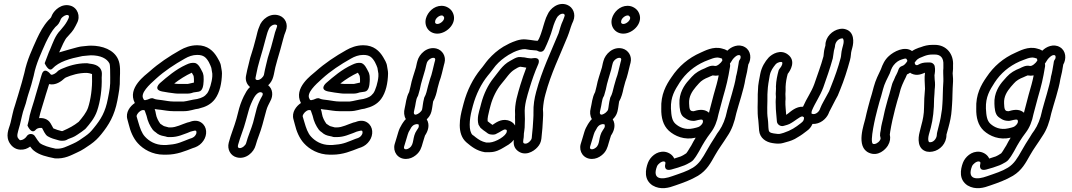

<svg xmlns="http://www.w3.org/2000/svg" viewBox="-20 -760 5546 993"><path d="M456 -377V-359C458 -306 449 -243 435 -202C426 -177 406 -152 387 -130C360 -109 341 -99 303 -82H299C283 -86 269 -90 256 -96C251 -104 247 -114 241 -123C227 -146 202 -151 182 -149C189 -184 202 -218 212 -254L217 -271C221 -286 229 -306 234 -325C268 -317 298 -340 314 -355L320 -359C350 -372 387 -383 426 -383C437 -383 452 -379 456 -377ZM165 -89C174 -100 196 -100 198 -97C204 -87 213 -63 227 -55C244 -45 262 -40 281 -35C287 -33 293 -32 299 -32H304C321 -32 329 -39 333 -41C346 -46 363 -51 381 -64C395 -73 409 -83 420 -92L424 -96C443 -118 469 -148 482 -186C499 -235 508 -301 506 -359C506 -363 508 -380 506 -389C497 -428 453 -429 442 -431C433 -433 432 -433 426 -433C377 -433 333 -419 299 -404C295 -403 291 -400 291 -400C278 -395 276 -386 263 -379C247 -370 243 -373 240 -378C240 -378 208 -419 195 -372C194 -368 192 -364 191 -359L184 -334C180 -319 174 -300 169 -283L164 -266C156 -235 144 -203 135 -168C135 -167 134 -166 134 -165C132 -150 126 -125 122 -111C122 -111 142 -62 165 -89ZM286 -489C300 -520 314 -555 328 -569C328 -569 330 -570 330 -571C343 -586 358 -599 371 -626L378 -640C398 -676 381 -721 343 -731C298 -743 262 -708 250 -684L244 -670C242 -667 239 -664 229 -654C204 -626 187 -594 171 -560C147 -506 120 -451 106 -383L93 -334C89 -320 83 -300 78 -283L73 -266C69 -250 63 -237 58 -217C47 -187 42 -154 35 -127L31 -113C26 -95 6 -55 32 -17C38 -8 55 13 85 14C105 15 121 9 136 -2C141 4 147 13 155 19C183 42 224 51 259 58C260 58 262 59 263 59C315 63 349 42 378 29C406 17 427 1 448 -13C472 -30 487 -45 504 -66C543 -114 572 -162 587 -240C595 -285 601 -309 600 -358C601 -385 604 -424 591 -453C569 -503 509 -524 450 -524C435 -524 408 -520 403 -520C388 -520 288 -489 286 -489ZM406 -470C420 -471 443 -474 450 -474C501 -474 533 -457 546 -432C551 -419 549 -387 550 -358C551 -314 547 -296 538 -250C525 -181 502 -143 465 -98C449 -78 441 -70 420 -55C399 -40 379 -26 358 -17C323 -2 303 11 268 9C234 2 204 -7 186 -20C181 -25 169 -42 161 -55C157 -62 149 -67 140 -67H139C130 -67 122 -62 118 -55C111 -44 97 -35 86 -35C81 -35 83 -35 73 -46C66 -58 71 -72 79 -101L83 -115C91 -146 96 -177 105 -200C111 -215 116 -234 121 -254L126 -271C130 -284 137 -304 142 -322L155 -371V-372C167 -432 193 -486 217 -540C233 -573 248 -600 266 -620C270 -624 282 -632 289 -648L295 -662C303 -675 321 -685 331 -682C335 -681 340 -677 334 -664L327 -650C317 -632 308 -622 293 -604C265 -576 253 -537 241 -509C229 -484 220 -454 211 -433C211 -433 232 -384 252 -406C285 -441 340 -457 406 -470Z M743 -245C723 -238 724 -245 721 -250C705 -278 751 -321 787 -353C831 -393 881 -426 936 -457C955 -468 976 -476 1000 -476C1033 -476 1046 -463 1060 -439C1067 -425 1070 -418 1073 -409C1075 -396 1077 -386 1078 -379V-365C1076 -335 1063 -293 1052 -278C1039 -261 1025 -254 1000 -248C969 -244 950 -237 930 -235H877C857 -235 840 -239 818 -242C799 -244 782 -246 775 -250C763 -256 752 -248 743 -245ZM881 -328C908 -349 941 -370 972 -384C974 -380 977 -375 981 -368C982 -366 982 -361 983 -352V-341V-333C976 -332 955 -326 952 -326H901C892 -326 888 -327 881 -328ZM818 -287C839 -283 865 -279 884 -277C891 -276 895 -276 901 -276H952C966 -276 977 -281 981 -282C991 -284 999 -284 1008 -286C1029 -290 1032 -319 1033 -339C1033 -345 1034 -354 1033 -359C1033 -360 1034 -377 1024 -393C1019 -402 1006 -435 983 -435H976C962 -435 944 -426 942 -425C889 -401 845 -363 807 -330C807 -330 770 -297 818 -287ZM691 -171C699 -184 715 -194 726 -190C730 -189 727 -190 738 -161C744 -132 756 -108 770 -89C774 -84 780 -79 785 -76L795 -68C808 -59 826 -56 837 -54C843 -52 845 -51 851 -51H863C901 -51 929 -66 948 -72C952 -73 959 -77 965 -79L976 -82C986 -85 991 -85 993 -84C995 -83 1000 -74 991 -61C986 -53 979 -49 972 -46L960 -42C921 -27 899 -15 859 -12C851 -11 842 -10 839 -10H827C784 -10 751 -30 730 -53C713 -71 704 -98 695 -129L687 -156C686 -159 686 -163 691 -171ZM780 -196C791 -194 802 -193 812 -192C829 -190 851 -185 877 -185H931C963 -185 985 -196 1007 -198C1008 -198 1009 -199 1010 -199C1043 -207 1071 -220 1092 -248C1117 -282 1127 -331 1128 -380C1128 -395 1124 -407 1123 -417C1121 -436 1109 -453 1103 -464C1084 -496 1054 -526 1000 -526C964 -526 935 -514 912 -501C855 -469 801 -433 753 -390C733 -372 637 -306 677 -228V-227C653 -211 628 -179 639 -142L646 -116C654 -82 669 -45 693 -19C721 12 768 40 827 40H839C896 40 938 21 977 6L989 2C1007 -5 1021 -16 1032 -32C1053 -62 1052 -105 1021 -126C1004 -138 982 -138 960 -129L948 -126C920 -117 891 -101 863 -101H853C842 -105 829 -106 824 -110L812 -118C811 -119 811 -118 809 -120C799 -134 789 -152 786 -172C785 -180 784 -184 780 -196Z M1321 -622C1313 -605 1309 -583 1305 -568L1291 -516C1287 -501 1279 -478 1274 -461L1265 -424C1261 -407 1256 -390 1253 -371C1247 -346 1256 -324 1273 -310C1266 -304 1260 -296 1255 -288L1250 -279C1237 -257 1225 -228 1217 -200L1203 -146C1191 -103 1174 -65 1163 -22C1154 12 1172 46 1205 54C1252 66 1293 27 1302 -8C1312 -45 1326 -73 1337 -114L1357 -188C1362 -208 1371 -222 1378 -237C1394 -265 1391 -300 1367 -319C1380 -331 1389 -347 1393 -362C1398 -379 1400 -396 1404 -412L1414 -449C1418 -463 1425 -486 1430 -504L1444 -556C1448 -573 1453 -587 1458 -599C1472 -635 1455 -668 1426 -679C1378 -697 1332 -659 1321 -622ZM1386 -628C1394 -633 1403 -634 1408 -632C1412 -630 1416 -630 1411 -617C1404 -600 1400 -585 1396 -568L1382 -516C1378 -501 1370 -479 1365 -461L1356 -424C1352 -408 1348 -390 1345 -373C1341 -360 1325 -346 1312 -346C1304 -346 1299 -350 1302 -360C1306 -377 1309 -396 1313 -412L1323 -449C1327 -463 1334 -486 1339 -504L1353 -556C1358 -573 1363 -594 1367 -602C1373 -615 1373 -619 1386 -628ZM1335 -281C1337 -280 1343 -275 1335 -262C1324 -243 1314 -221 1308 -200L1289 -126C1280 -94 1262 -55 1253 -20C1250 -8 1233 6 1220 6C1213 6 1208 2 1211 -10C1223 -54 1240 -91 1251 -134L1266 -188C1272 -211 1283 -235 1293 -254C1299 -265 1318 -291 1335 -281Z M1602 -245C1582 -238 1583 -245 1580 -250C1564 -278 1610 -321 1646 -353C1690 -393 1740 -426 1795 -457C1814 -468 1835 -476 1859 -476C1892 -476 1905 -463 1919 -439C1926 -425 1929 -418 1932 -409C1934 -396 1936 -386 1937 -379V-365C1935 -335 1922 -293 1911 -278C1898 -261 1884 -254 1859 -248C1828 -244 1809 -237 1789 -235H1736C1716 -235 1699 -239 1677 -242C1658 -244 1641 -246 1634 -250C1622 -256 1611 -248 1602 -245ZM1740 -328C1767 -349 1800 -370 1831 -384C1833 -380 1836 -375 1840 -368C1841 -366 1841 -361 1842 -352V-341V-333C1835 -332 1814 -326 1811 -326H1760C1751 -326 1747 -327 1740 -328ZM1677 -287C1698 -283 1724 -279 1743 -277C1750 -276 1754 -276 1760 -276H1811C1825 -276 1836 -281 1840 -282C1850 -284 1858 -284 1867 -286C1888 -290 1891 -319 1892 -339C1892 -345 1893 -354 1892 -359C1892 -360 1893 -377 1883 -393C1878 -402 1865 -435 1842 -435H1835C1821 -435 1803 -426 1801 -425C1748 -401 1704 -363 1666 -330C1666 -330 1629 -297 1677 -287ZM1550 -171C1558 -184 1574 -194 1585 -190C1589 -189 1586 -190 1597 -161C1603 -132 1615 -108 1629 -89C1633 -84 1639 -79 1644 -76L1654 -68C1667 -59 1685 -56 1696 -54C1702 -52 1704 -51 1710 -51H1722C1760 -51 1788 -66 1807 -72C1811 -73 1818 -77 1824 -79L1835 -82C1845 -85 1850 -85 1852 -84C1854 -83 1859 -74 1850 -61C1845 -53 1838 -49 1831 -46L1819 -42C1780 -27 1758 -15 1718 -12C1710 -11 1701 -10 1698 -10H1686C1643 -10 1610 -30 1589 -53C1572 -71 1563 -98 1554 -129L1546 -156C1545 -159 1545 -163 1550 -171ZM1639 -196C1650 -194 1661 -193 1671 -192C1688 -190 1710 -185 1736 -185H1790C1822 -185 1844 -196 1866 -198C1867 -198 1868 -199 1869 -199C1902 -207 1930 -220 1951 -248C1976 -282 1986 -331 1987 -380C1987 -395 1983 -407 1982 -417C1980 -436 1968 -453 1962 -464C1943 -496 1913 -526 1859 -526C1823 -526 1794 -514 1771 -501C1714 -469 1660 -433 1612 -390C1592 -372 1496 -306 1536 -228V-227C1512 -211 1487 -179 1498 -142L1505 -116C1513 -82 1528 -45 1552 -19C1580 12 1627 40 1686 40H1698C1755 40 1797 21 1836 6L1848 2C1866 -5 1880 -16 1891 -32C1912 -62 1911 -105 1880 -126C1863 -138 1841 -138 1819 -129L1807 -126C1779 -117 1750 -101 1722 -101H1712C1701 -105 1688 -106 1683 -110L1671 -118C1670 -119 1670 -118 1668 -120C1658 -134 1648 -152 1645 -172C1644 -180 1643 -184 1639 -196Z M2183 -665C2172 -625 2198 -586 2242 -586C2293 -586 2354 -647 2317 -703C2310 -713 2291 -730 2264 -730C2223 -730 2192 -697 2183 -665ZM2231 -653C2234 -666 2251 -680 2264 -680C2270 -680 2268 -680 2276 -673C2283 -658 2259 -636 2242 -636C2233 -636 2228 -641 2231 -653ZM2187 -143C2197 -152 2207 -166 2211 -182C2216 -201 2217 -219 2220 -235C2232 -256 2238 -279 2243 -304L2252 -337C2263 -365 2269 -397 2276 -424L2279 -435C2288 -469 2268 -501 2237 -509C2188 -521 2148 -480 2139 -445L2136 -434C2134 -426 2133 -421 2131 -411C2122 -379 2110 -350 2103 -312L2096 -284C2080 -255 2079 -223 2073 -200C2068 -181 2069 -161 2079 -144C2075 -140 2069 -134 2065 -127L2059 -118C2051 -105 2044 -91 2040 -77C2035 -57 2027 -36 2021 -14C2011 24 2036 62 2079 62C2098 62 2115 55 2130 43C2154 24 2160 2 2166 -20C2170 -31 2175 -52 2178 -59C2193 -81 2205 -113 2187 -143ZM2131 -167C2125 -167 2117 -168 2122 -188C2131 -222 2130 -245 2140 -261C2141 -263 2143 -266 2143 -268L2152 -300V-301C2158 -334 2169 -363 2179 -400C2181 -407 2182 -415 2184 -422L2187 -433C2190 -446 2207 -461 2221 -461C2229 -461 2233 -457 2230 -447L2227 -436C2219 -406 2214 -376 2205 -354C2205 -353 2204 -352 2204 -351L2194 -316C2188 -292 2184 -272 2175 -257C2174 -255 2173 -252 2173 -250C2167 -229 2166 -206 2163 -194C2160 -183 2144 -170 2131 -167ZM2134 -118C2141 -118 2144 -117 2144 -117C2144 -117 2150 -108 2142 -96L2136 -87C2111 -51 2124 -15 2099 4C2091 10 2085 12 2079 12C2072 12 2067 8 2070 -2C2075 -21 2083 -42 2089 -65C2091 -73 2095 -81 2102 -92L2107 -101C2115 -112 2122 -116 2134 -118Z M2637 -37C2635 -14 2639 4 2655 18C2693 51 2739 25 2760 1C2771 -11 2778 -25 2780 -43L2781 -53C2784 -83 2787 -110 2788 -143C2788 -152 2789 -156 2789 -163V-177C2789 -182 2788 -188 2788 -195C2790 -224 2794 -248 2801 -273C2829 -379 2875 -471 2915 -570C2927 -600 2929 -613 2938 -636L2945 -652C2959 -687 2944 -723 2913 -735C2866 -753 2824 -714 2812 -685L2804 -668C2798 -652 2794 -638 2790 -625C2789 -620 2768 -548 2759 -549L2747 -550C2733 -552 2714 -555 2701 -556C2668 -560 2634 -544 2614 -535L2586 -520C2586 -520 2585 -519 2584 -519C2553 -500 2529 -479 2505 -452C2491 -436 2477 -414 2465 -401C2427 -354 2396 -294 2378 -226L2372 -203C2359 -155 2340 -68 2393 -23C2418 -2 2445 20 2487 27H2492H2514C2543 27 2567 14 2585 3C2599 -6 2621 -15 2637 -37ZM2702 -410C2691 -381 2680 -350 2671 -320C2659 -278 2640 -225 2644 -167C2644 -161 2643 -152 2644 -138V-111C2636 -125 2622 -134 2606 -138C2568 -147 2539 -121 2527 -114C2519 -120 2510 -126 2502 -133C2500 -147 2506 -171 2511 -191L2517 -214C2528 -256 2549 -297 2572 -325C2599 -356 2615 -385 2642 -401L2659 -411C2662 -412 2664 -413 2670 -415C2681 -414 2689 -412 2702 -410ZM2455 -115C2455 -115 2464 -100 2465 -99C2474 -91 2485 -82 2495 -76C2500 -72 2508 -64 2524 -64H2533C2536 -64 2540 -65 2543 -66C2572 -79 2584 -93 2595 -90C2600 -89 2602 -87 2601 -80C2599 -57 2544 -25 2513 -23H2494C2471 -28 2457 -37 2440 -50C2433 -56 2428 -60 2424 -62C2403 -82 2407 -141 2420 -191L2426 -214C2442 -273 2469 -327 2503 -369C2518 -386 2533 -408 2543 -420C2563 -443 2583 -459 2610 -476L2636 -490C2655 -499 2680 -507 2696 -506C2712 -504 2720 -501 2731 -501C2733 -501 2736 -501 2742 -500L2754 -499C2756 -499 2758 -498 2760 -497C2768 -492 2787 -486 2797 -507C2812 -538 2828 -577 2838 -613C2841 -624 2845 -636 2850 -648L2858 -665C2864 -678 2880 -691 2893 -689C2898 -688 2904 -684 2898 -671L2892 -655C2879 -628 2877 -612 2869 -588C2829 -491 2783 -397 2753 -285C2744 -251 2738 -218 2739 -177V-163C2739 -157 2738 -149 2738 -143C2737 -112 2734 -89 2731 -57C2730 -45 2731 -41 2722 -31C2708 -15 2694 -15 2688 -20C2682 -25 2690 -49 2689 -57C2688 -72 2695 -91 2694 -121C2695 -140 2695 -149 2694 -171C2691 -216 2706 -262 2719 -305C2731 -345 2746 -388 2762 -424C2762 -424 2784 -466 2736 -459C2733 -459 2729 -458 2727 -458L2716 -459C2702 -460 2696 -464 2680 -464C2678 -464 2676 -465 2673 -465C2659 -467 2645 -460 2636 -455L2618 -445C2577 -423 2555 -383 2533 -357C2504 -321 2482 -275 2469 -226L2463 -203C2458 -184 2445 -149 2455 -115Z M3145 -665C3134 -625 3160 -586 3204 -586C3255 -586 3316 -647 3279 -703C3272 -713 3253 -730 3226 -730C3185 -730 3154 -697 3145 -665ZM3193 -653C3196 -666 3213 -680 3226 -680C3232 -680 3230 -680 3238 -673C3245 -658 3221 -636 3204 -636C3195 -636 3190 -641 3193 -653ZM3149 -143C3159 -152 3169 -166 3173 -182C3178 -201 3179 -219 3182 -235C3194 -256 3200 -279 3205 -304L3214 -337C3225 -365 3231 -397 3238 -424L3241 -435C3250 -469 3230 -501 3199 -509C3150 -521 3110 -480 3101 -445L3098 -434C3096 -426 3095 -421 3093 -411C3084 -379 3072 -350 3065 -312L3058 -284C3042 -255 3041 -223 3035 -200C3030 -181 3031 -161 3041 -144C3037 -140 3031 -134 3027 -127L3021 -118C3013 -105 3006 -91 3002 -77C2997 -57 2989 -36 2983 -14C2973 24 2998 62 3041 62C3060 62 3077 55 3092 43C3116 24 3122 2 3128 -20C3132 -31 3137 -52 3140 -59C3155 -81 3167 -113 3149 -143ZM3093 -167C3087 -167 3079 -168 3084 -188C3093 -222 3092 -245 3102 -261C3103 -263 3105 -266 3105 -268L3114 -300V-301C3120 -334 3131 -363 3141 -400C3143 -407 3144 -415 3146 -422L3149 -433C3152 -446 3169 -461 3183 -461C3191 -461 3195 -457 3192 -447L3189 -436C3181 -406 3176 -376 3167 -354C3167 -353 3166 -352 3166 -351L3156 -316C3150 -292 3146 -272 3137 -257C3136 -255 3135 -252 3135 -250C3129 -229 3128 -206 3125 -194C3122 -183 3106 -170 3093 -167ZM3096 -118C3103 -118 3106 -117 3106 -117C3106 -117 3112 -108 3104 -96L3098 -87C3073 -51 3086 -15 3061 4C3053 10 3047 12 3041 12C3034 12 3029 8 3032 -2C3037 -21 3045 -42 3051 -65C3053 -73 3057 -81 3064 -92L3069 -101C3077 -112 3084 -116 3096 -118Z M3578 -48C3570 -35 3562 -21 3555 -7L3548 4C3543 12 3536 25 3529 33C3523 37 3514 42 3513 43L3501 49C3492 52 3480 56 3467 60C3459 41 3439 28 3418 25C3375 20 3342 53 3331 82C3318 117 3309 169 3355 199C3397 224 3441 211 3473 199C3514 185 3553 171 3590 149C3636 121 3656 82 3678 43C3697 9 3719 -19 3742 -56C3765 -89 3779 -130 3788 -174C3800 -220 3827 -297 3835 -351C3841 -374 3847 -403 3850 -426C3867 -455 3865 -497 3833 -516C3800 -536 3761 -518 3742 -498C3734 -503 3724 -507 3714 -509C3668 -522 3623 -496 3604 -488C3540 -460 3490 -417 3453 -361C3425 -321 3397 -271 3400 -198C3399 -153 3409 -112 3439 -84C3470 -56 3520 -34 3578 -48ZM3568 -185H3565C3548 -185 3545 -195 3544 -225C3542 -261 3559 -287 3579 -311L3595 -329C3607 -343 3624 -353 3645 -361C3650 -363 3657 -367 3666 -370C3677 -368 3686 -368 3697 -370C3691 -339 3683 -311 3671 -270L3648 -182C3648 -180 3647 -179 3647 -177C3620 -201 3586 -190 3568 -185ZM3716 -447C3709 -434 3688 -416 3677 -419C3657 -424 3636 -412 3626 -407C3600 -397 3577 -384 3558 -363L3542 -345C3519 -320 3491 -278 3494 -223C3495 -202 3496 -170 3515 -155C3524 -149 3539 -135 3565 -135H3571C3573 -135 3575 -136 3577 -136C3601 -142 3610 -143 3613 -140C3616 -137 3619 -127 3607 -114C3597 -103 3591 -102 3565 -96C3525 -87 3494 -101 3473 -120C3456 -136 3452 -159 3450 -199C3448 -259 3470 -294 3495 -333C3526 -381 3570 -418 3624 -442C3653 -453 3680 -467 3701 -461C3721 -455 3712 -459 3716 -447ZM3755 -431C3755 -431 3763 -442 3763 -443C3767 -452 3793 -484 3808 -473C3809 -472 3815 -463 3805 -450C3802 -446 3800 -437 3800 -432C3796 -408 3792 -383 3786 -362V-360C3779 -314 3753 -236 3740 -186V-185C3732 -146 3718 -111 3700 -85C3694 -77 3684 -63 3677 -50C3660 -23 3651 -10 3635 19C3613 58 3596 87 3564 107C3533 126 3500 136 3457 151C3403 171 3351 170 3378 100C3383 88 3401 74 3413 75C3420 76 3423 78 3421 88C3421 88 3409 127 3451 117C3471 112 3503 102 3520 95L3533 89C3544 84 3561 74 3566 67L3572 59L3573 58L3580 48C3584 42 3587 36 3591 30L3598 18L3599 16C3616 -16 3633 -44 3656 -74C3676 -100 3689 -133 3696 -170L3719 -256C3737 -318 3745 -350 3756 -417C3757 -421 3756 -427 3755 -431Z M4046 -166C4045 -188 4041 -213 4042 -236C4044 -257 4042 -253 4042 -274L4043 -291V-311C4044 -335 4048 -356 4054 -378C4067 -394 4099 -445 4055 -478C4017 -507 3973 -481 3955 -462C3937 -442 3919 -414 3912 -378C3908 -352 3900 -326 3900 -291L3899 -273V-271C3900 -229 3895 -184 3902 -137C3904 -123 3904 -103 3906 -85C3910 -45 3942 -25 3975 -20C3990 -18 4008 -14 4032 -21L4046 -25C4065 -30 4085 -36 4107 -51C4123 -60 4139 -72 4153 -83C4166 -92 4175 -103 4182 -119C4222 -117 4252 -145 4264 -170L4269 -182C4279 -203 4289 -219 4300 -242L4313 -266C4318 -278 4322 -287 4326 -298C4345 -344 4362 -397 4376 -449C4382 -470 4380 -485 4384 -498L4388 -513C4396 -541 4400 -596 4352 -609C4343 -612 4332 -612 4322 -610C4285 -603 4249 -569 4249 -527V-525L4245 -510C4241 -496 4241 -484 4239 -469C4226 -420 4207 -372 4191 -324C4176 -283 4152 -252 4133 -208C4097 -210 4069 -183 4056 -173ZM4177 -173C4177 -178 4177 -183 4179 -188C4196 -229 4221 -262 4238 -308C4255 -357 4272 -403 4287 -458C4290 -471 4291 -490 4293 -498L4297 -513C4298 -517 4299 -522 4299 -526C4302 -544 4315 -558 4331 -561C4335 -562 4338 -561 4339 -561C4339 -561 4348 -553 4340 -525L4336 -510C4330 -488 4331 -471 4328 -461C4315 -411 4297 -361 4279 -316C4275 -307 4272 -297 4268 -288L4255 -264C4245 -244 4231 -223 4223 -202L4219 -192C4211 -176 4191 -164 4177 -173ZM3992 -220C3992 -184 3996 -165 3998 -132C3999 -117 4016 -104 4033 -109C4042 -112 4060 -115 4074 -125L4085 -132C4110 -149 4127 -163 4134 -156C4135 -155 4137 -154 4138 -153C4139 -142 4136 -133 4122 -123C4094 -101 4072 -86 4033 -73L4019 -69C4006 -65 4000 -68 3981 -70C3961 -73 3956 -79 3955 -91C3953 -105 3954 -124 3951 -145C3945 -182 3950 -227 3949 -272L3950 -289C3951 -316 3956 -341 3961 -370C3966 -395 3978 -411 3992 -428C4003 -439 4020 -442 4025 -438C4027 -436 4029 -425 4013 -406C4011 -403 4008 -399 4007 -396C4000 -370 3994 -344 3993 -312C3993 -306 3994 -301 3993 -293L3992 -275C3992 -268 3993 -260 3993 -258C3992 -250 3992 -244 3992 -244C3991 -237 3992 -227 3992 -220Z M4909 -339V-340V-353C4909 -359 4908 -371 4907 -381C4907 -389 4909 -394 4909 -404V-422C4913 -480 4875 -528 4815 -528H4802C4779 -528 4760 -523 4742 -516L4732 -513C4721 -509 4709 -504 4697 -496C4658 -524 4602 -493 4577 -470C4555 -450 4545 -427 4536 -402C4524 -377 4508 -345 4499 -311L4489 -274C4487 -265 4483 -256 4480 -244L4470 -207C4464 -183 4460 -169 4455 -145C4451 -123 4402 1 4476 31C4522 50 4559 14 4572 -7C4584 -27 4586 -46 4582 -64L4584 -79C4590 -116 4600 -161 4609 -195L4619 -232C4621 -241 4625 -251 4628 -262L4638 -299C4640 -306 4646 -320 4647 -323L4656 -343C4660 -351 4667 -364 4671 -375C4675 -377 4682 -380 4687 -384C4690 -382 4692 -380 4695 -379C4725 -365 4750 -379 4764 -384C4760 -355 4763 -337 4764 -301C4761 -268 4759 -235 4759 -202C4759 -171 4753 -140 4745 -112L4736 -76C4728 -46 4723 11 4773 24C4783 26 4793 26 4803 24C4842 17 4875 -18 4875 -62V-64L4885 -100C4893 -129 4900 -160 4902 -193L4904 -221C4905 -238 4906 -253 4906 -271C4906 -292 4908 -317 4909 -339ZM4710 -435C4720 -451 4728 -458 4748 -465L4760 -470C4773 -475 4786 -478 4802 -478H4815C4845 -478 4861 -460 4859 -424V-407C4857 -394 4859 -368 4859 -354V-340C4858 -320 4856 -294 4856 -271C4856 -254 4855 -240 4854 -223L4852 -196C4848 -165 4843 -138 4836 -112L4827 -76C4826 -72 4825 -65 4825 -61C4824 -43 4806 -20 4785 -25C4785 -25 4776 -33 4784 -64L4794 -100C4805 -141 4811 -195 4811 -249C4813 -268 4813 -283 4814 -297C4816 -312 4817 -328 4814 -349C4814 -359 4813 -365 4813 -371C4815 -383 4818 -400 4814 -418C4811 -430 4800 -437 4789 -437H4777C4732 -437 4730 -418 4717 -424C4711 -427 4713 -431 4710 -435ZM4673 -445C4665 -431 4655 -421 4644 -418C4637 -416 4631 -410 4628 -403L4622 -387C4618 -377 4615 -373 4611 -365L4603 -346C4595 -331 4592 -320 4590 -311L4580 -274C4578 -266 4574 -256 4571 -244L4561 -207C4553 -179 4549 -151 4542 -126C4538 -110 4537 -103 4535 -87L4532 -71V-66C4531 -63 4531 -59 4532 -56C4535 -43 4536 -43 4530 -33C4522 -21 4505 -12 4495 -16C4476 -24 4508 -159 4518 -195L4528 -232C4530 -241 4534 -250 4537 -262L4547 -299C4554 -327 4569 -354 4582 -381C4582 -382 4583 -383 4583 -384C4591 -407 4596 -418 4611 -433C4626 -447 4636 -450 4652 -455C4672 -461 4668 -453 4673 -445Z M5207 -48C5199 -35 5191 -21 5184 -7L5177 4C5172 12 5165 25 5158 33C5152 37 5143 42 5142 43L5130 49C5121 52 5109 56 5096 60C5088 41 5068 28 5047 25C5004 20 4971 53 4960 82C4947 117 4938 169 4984 199C5026 224 5070 211 5102 199C5143 185 5182 171 5219 149C5265 121 5285 82 5307 43C5326 9 5348 -19 5371 -56C5394 -89 5408 -130 5417 -174C5429 -220 5456 -297 5464 -351C5470 -374 5476 -403 5479 -426C5496 -455 5494 -497 5462 -516C5429 -536 5390 -518 5371 -498C5363 -503 5353 -507 5343 -509C5297 -522 5252 -496 5233 -488C5169 -460 5119 -417 5082 -361C5054 -321 5026 -271 5029 -198C5028 -153 5038 -112 5068 -84C5099 -56 5149 -34 5207 -48ZM5197 -185H5194C5177 -185 5174 -195 5173 -225C5171 -261 5188 -287 5208 -311L5224 -329C5236 -343 5253 -353 5274 -361C5279 -363 5286 -367 5295 -370C5306 -368 5315 -368 5326 -370C5320 -339 5312 -311 5300 -270L5277 -182C5277 -180 5276 -179 5276 -177C5249 -201 5215 -190 5197 -185ZM5345 -447C5338 -434 5317 -416 5306 -419C5286 -424 5265 -412 5255 -407C5229 -397 5206 -384 5187 -363L5171 -345C5148 -320 5120 -278 5123 -223C5124 -202 5125 -170 5144 -155C5153 -149 5168 -135 5194 -135H5200C5202 -135 5204 -136 5206 -136C5230 -142 5239 -143 5242 -140C5245 -137 5248 -127 5236 -114C5226 -103 5220 -102 5194 -96C5154 -87 5123 -101 5102 -120C5085 -136 5081 -159 5079 -199C5077 -259 5099 -294 5124 -333C5155 -381 5199 -418 5253 -442C5282 -453 5309 -467 5330 -461C5350 -455 5341 -459 5345 -447ZM5384 -431C5384 -431 5392 -442 5392 -443C5396 -452 5422 -484 5437 -473C5438 -472 5444 -463 5434 -450C5431 -446 5429 -437 5429 -432C5425 -408 5421 -383 5415 -362V-360C5408 -314 5382 -236 5369 -186V-185C5361 -146 5347 -111 5329 -85C5323 -77 5313 -63 5306 -50C5289 -23 5280 -10 5264 19C5242 58 5225 87 5193 107C5162 126 5129 136 5086 151C5032 171 4980 170 5007 100C5012 88 5030 74 5042 75C5049 76 5052 78 5050 88C5050 88 5038 127 5080 117C5100 112 5132 102 5149 95L5162 89C5173 84 5190 74 5195 67L5201 59L5202 58L5209 48C5213 42 5216 36 5220 30L5227 18L5228 16C5245 -16 5262 -44 5285 -74C5305 -100 5318 -133 5325 -170L5348 -256C5366 -318 5374 -350 5385 -417C5386 -421 5385 -427 5384 -431Z"/></svg>

Font: Dictator
Style: Stencil
Weight: 500
Version: Version MIL.1277